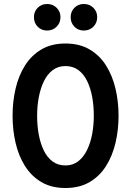

<svg xmlns="http://www.w3.org/2000/svg" viewBox="-20 -930 656 962"><path d="M308 12Q237.5 12 187.2 -17.8Q137 -47.5 105 -98.5Q73 -149.5 58 -214.5Q43 -279.5 43 -350Q43 -420.5 58 -485.5Q73 -550.5 105 -601.5Q137 -652.5 187.2 -682.2Q237.5 -712 308 -712Q378.5 -712 429 -682.2Q479.5 -652.5 511.5 -601.5Q543.5 -550.5 558.8 -485.5Q574 -420.5 574 -350Q574 -279.5 558.8 -214.5Q543.5 -149.5 511.5 -98.5Q479.5 -47.5 429 -17.8Q378.5 12 308 12ZM308 -101Q345 -101 372 -122Q399 -143 416.2 -178.5Q433.5 -214 441.8 -258.5Q450 -303 450 -350Q450 -400 441.8 -444.8Q433.5 -489.5 416.5 -524.2Q399.5 -559 372.5 -579Q345.5 -599 308 -599Q270.5 -599 243.5 -578.2Q216.5 -557.5 199.5 -522Q182.5 -486.5 174.2 -442Q166 -397.5 166 -350Q166 -300.5 174.2 -255.8Q182.5 -211 199.5 -176Q216.5 -141 243.5 -121Q270.5 -101 308 -101ZM216 -777Q187.5 -777 168.8 -796.2Q150 -815.5 150 -844Q150 -872 168.8 -891Q187.5 -910 216 -910Q244.5 -910 263.8 -891Q283 -872 283 -844Q283 -815.5 263.8 -796.2Q244.5 -777 216 -777ZM400 -777Q371.5 -777 352.8 -796.2Q334 -815.5 334 -844Q334 -872 352.8 -891Q371.5 -910 400 -910Q428.5 -910 447.8 -891Q467 -872 467 -844Q467 -815.5 447.8 -796.2Q428.5 -777 400 -777Z"/></svg>

Font: Overpass Mono Light
Style: Regular
Weight: 300
Monospace: yes
Designer: Delve Withrington, Dave Bailey
Foundry: Delve Fonts LLC
Version: Version 4.000